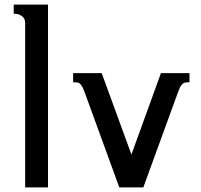

<svg xmlns="http://www.w3.org/2000/svg" viewBox="-20 -820 879 840"><path d="M40 -760V-800H190V0H90V-720Q90 -738 77.5 -748Q65 -758 52 -759Z M684 -500H809V-460Q794 -460 788 -458.5Q782 -457 774.5 -448.5Q767 -440 760 -420L607 0H502L349 -420Q342 -439 335 -448Q328 -457 321.5 -458.5Q315 -460 300 -460V-500H425L555 -144Z"/></svg>

Font: Laverick
Style: Regular
Weight: 400
Designer: Daniel Pimley
Foundry: Daniel Pimley
Version: Version 1.000;PS 001.001;hotconv 1.0.56